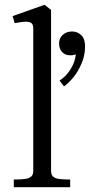

<svg xmlns="http://www.w3.org/2000/svg" viewBox="-20 -780 374 800"><path d="M118.6 -67.6V-660.5Q118.6 -675.6 112.5 -682.3Q106.4 -689 90.1 -689.4Q73.9 -689.9 41.2 -683.6L32.5 -712.9L165.6 -760L192.8 -738.8V-67.6Q192.8 -52.9 200.2 -45.2Q207.6 -37.6 223.2 -34.8Q238.9 -32 272.4 -32V0H37.5V-32Q71.4 -32 87.3 -34.8Q103.2 -37.6 110.9 -45.2Q118.6 -52.9 118.6 -67.6ZM295.9 -553.8Q294.8 -552.6 287.6 -551.1Q280.4 -549.5 273.1 -549.5Q251.4 -549.5 238.8 -563.1Q226.2 -576.8 226.2 -599.2Q226.2 -621.2 241.7 -635Q257.1 -648.8 280 -648.8Q303.4 -648.8 318.9 -633.1Q334.5 -617.4 334.5 -587.1Q334.5 -549.9 320.1 -516.1Q305.8 -482.2 285.4 -457.4Q265.1 -432.6 246.6 -420L228.1 -444.5Q255.5 -461.5 274.4 -492.1Q293.2 -522.6 295.9 -553.8Z"/></svg>

Font: Didactic
Style: Regular
Weight: 400
Designer: Tyler Finck
Foundry: Etcetera Type Co
Version: Version 3.007;FEAKit 1.0